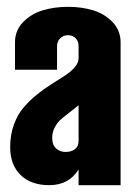

<svg xmlns="http://www.w3.org/2000/svg" viewBox="-20 -542 383 562"><path d="M147 -337.9H23.9V-418Q23.9 -453.1 47.9 -477.5Q71.8 -502 105.7 -512Q139.6 -522 179.2 -522Q218.8 -522 252.2 -512Q285.6 -502 309.3 -477.5Q333 -453.1 333 -418V0H210V-45.9Q181.6 0 124 0Q71.3 0 40.5 -29.5Q9.8 -59.1 9.8 -111.8Q9.8 -147.5 20.8 -177.5Q31.7 -207.5 49.6 -228Q67.4 -248.5 88.6 -265.6Q109.9 -282.7 131.1 -295.9Q152.3 -309.1 170.2 -320.8Q188 -332.5 199 -345.5Q210 -358.4 210 -372.1V-407.2Q210 -421.4 201.2 -430.2Q192.4 -439 179.2 -439Q165.5 -439 156.2 -429.9Q147 -420.9 147 -407.2ZM132.8 -138.2Q132.8 -117.7 144.3 -107.4Q155.8 -97.2 171.9 -97.2Q189 -97.2 199.5 -105.5Q210 -113.8 210 -128.9V-233.9Q200.7 -226.1 181.6 -211.4Q162.6 -196.8 155 -189.7Q147.5 -182.6 140.1 -168.7Q132.8 -154.8 132.8 -138.2Z"/></svg>

Font: Quaderni
Style: Regular
Weight: 400
Designer: Romain Laurent, Daphné Lejeune, Alexandre D’Hubert
Foundry: ESAD Valence
Version: Version 1.000;FEAKit 1.0